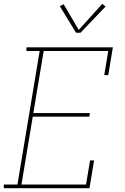

<svg xmlns="http://www.w3.org/2000/svg" viewBox="-30 -982 650 1002"><path d="M-10 0V-19H61L177 -716H108V-735H559L535 -590H514L535 -716H198L144 -392H439L436 -373H141L82 -19H419L440 -145H461L437 0ZM367 -811 282 -950 302 -960 381 -826 504 -962 521 -948 390 -811Z"/></svg>

Font: Iosevka Etoile Thin Oblique
Style: Regular
Weight: 100
Italic angle: -9°
Designer: Belleve Invis
Foundry: Belleve Invis
Version: Version 15.5.2; ttfautohint (v1.8.4)